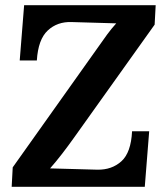

<svg xmlns="http://www.w3.org/2000/svg" viewBox="-20 -720 643 740"><path d="M25 0 29 -75 353 -531Q376 -564 392.5 -586.5Q409 -609 428 -630L256 -635Q201 -637 164 -602.5Q127 -568 122 -487H56L73 -700H580L576 -625L265 -189Q243 -158 219.5 -127.5Q196 -97 173 -71L355 -66Q411 -65 448 -98.5Q485 -132 489 -214H555L538 0Z"/></svg>

Font: Lora
Style: Italic
Weight: 400
Italic angle: -3°
Designer: Olga Karpushina, Alexei Vanyashin (Cyrillic)
Foundry: Cyreal
Version: Version 3.008